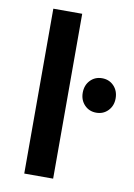

<svg xmlns="http://www.w3.org/2000/svg" viewBox="-84 -797 596 851"><g transform="rotate(10 213.5 -371.0)"><path d="M86 -742H216V0H86ZM427 -398Q427 -365 406 -343Q385 -321 353 -321Q321 -321 300 -343Q279 -365 279 -398Q279 -432 300 -454Q321 -476 353 -476Q385 -476 406 -454Q427 -432 427 -398Z"/></g></svg>

Font: Montserrat arm2 Medium
Style: Regular
Weight: 500
Designer: Julieta Ulanovsky
Foundry: Julieta Ulanovsky
Version: Version 6.000